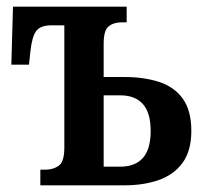

<svg xmlns="http://www.w3.org/2000/svg" viewBox="-20 -556 607 576"><path d="M101 0V-47H116Q140 -47 156.5 -59Q173 -71 173 -113V-480H134Q102 -480 89 -463.5Q76 -447 71 -400L67 -362H14L19 -536H360V-489H345Q321 -489 306 -477Q291 -465 291 -425V-325H353Q411 -325 456.5 -310.5Q502 -296 528 -260.5Q554 -225 554 -163Q554 -104 528 -68Q502 -32 456.5 -16Q411 0 353 0ZM291 -56H341Q385 -56 408.5 -82Q432 -108 432 -163Q432 -218 408.5 -244Q385 -270 341 -270H291Z"/></svg>

Font: Noto Serif Condensed SemiBold
Style: Regular
Weight: 600
Width: 3
Designer: Monotype Design Team
Foundry: Monotype Imaging Inc.
Version: Version 2.013